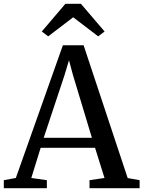

<svg xmlns="http://www.w3.org/2000/svg" viewBox="-32 -986 752 1006"><path d="M51 -53.5 297.5 -749H406L637 -53L699.5 -42V0H437V-42L515.5 -53.5L466 -211.5H181L132 -53.5L213.5 -42V0H-12V-42ZM449.5 -264 350.5 -592 329.5 -670 305.5 -590.5 197 -264ZM220.5 -795.5 187 -821 310.5 -966H392L516 -821L482.5 -795.5L351.5 -895.5Z"/></svg>

Font: Merriweather 48pt
Style: Regular
Weight: 400
Version: Version 2.100